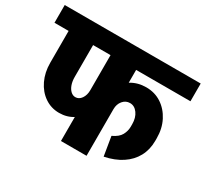

<svg xmlns="http://www.w3.org/2000/svg" viewBox="-159 -860 1135 1059"><g transform="rotate(30 408.0 -330.0)"><path d="M403 -547V-660H841V-547ZM626 -261V-278H782V-261ZM579 -43 559 -164Q598 -182 612 -207.5Q626 -233 626 -261H782Q782 -205 758 -160.5Q734 -116 688.5 -86Q643 -56 579 -43ZM626 -277Q626 -318 606.5 -345Q587 -372 558 -372L592 -492Q647 -492 689.5 -464Q732 -436 757 -387.5Q782 -339 782 -277ZM407 -297Q407 -353 431 -397Q455 -441 497 -466.5Q539 -492 592 -492L558 -372Q531 -372 513 -350.5Q495 -329 495 -297ZM245 -129Q194 -129 153 -157Q112 -185 88.5 -234Q65 -283 65 -344H221Q221 -317 228.5 -295.5Q236 -274 249.5 -261.5Q263 -249 279 -249ZM245 -129 279 -249Q302 -249 317 -270.5Q332 -292 332 -324H420Q420 -269 397 -224.5Q374 -180 334.5 -154.5Q295 -129 245 -129ZM65 -343V-620H221V-343ZM-25 -547V-660H396V-547ZM332 0V-645H495V0ZM242 -547V-660H586V-547Z"/></g></svg>

Font: Akshar Light
Style: Bold
Weight: 700
Version: Version 1.100